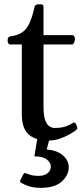

<svg xmlns="http://www.w3.org/2000/svg" viewBox="-20 -652 395 911"><path d="M213.4 14.6Q169.9 14.6 141.1 2.2Q112.3 -10.3 97.9 -37.6Q83.5 -64.9 83.5 -108.9V-440.9H27.8Q22 -441.4 19 -447Q16.1 -452.6 16.1 -458.5Q16.1 -479 29.3 -479.5Q62.5 -483.9 83.7 -497.6Q105 -511.2 118.9 -540.3Q132.8 -569.3 144 -619.1Q145.5 -626.5 151.4 -629.2Q157.2 -631.8 168 -631.8Q179.7 -631.8 183.1 -628.9Q186.5 -626 186.5 -619.1V-485.4H323.7Q329.6 -484.9 332.5 -479.7Q335.4 -474.6 335.4 -468.8Q335.4 -457.5 331.3 -449.2Q327.1 -440.9 321.8 -440.9H186.5V-146Q186.5 -104.5 194.1 -82.8Q201.7 -61 213.9 -53Q226.1 -44.9 238.8 -44.9Q269.5 -44.9 289.8 -51.5Q310.1 -58.1 328.1 -69.8Q333.5 -73.2 338.4 -66.2Q343.3 -59.1 345.9 -50.3Q348.6 -41.5 345.2 -38.6Q334.5 -28.8 313.2 -16.4Q292 -3.9 265.4 5.4Q238.8 14.6 213.4 14.6ZM172.9 239.3Q139.6 239.3 115.5 231Q91.3 222.7 78.6 214.4Q72.8 210.4 76.2 203.6Q79.6 196.3 84.2 187.5Q88.9 178.7 91.8 173.3Q94.7 167 102.1 169.9Q111.3 173.3 126.2 178Q141.1 182.6 163.1 182.6Q188.5 182.6 204.8 170.4Q221.2 158.2 221.2 137.2Q221.2 119.6 202.1 104.7Q183.1 89.8 143.1 89.8L159.2 -8.8H218.8L201.7 57.1Q251.5 61.5 278.8 85.4Q306.2 109.4 306.2 142.1Q306.2 178.7 273.4 209Q240.7 239.3 172.9 239.3Z"/></svg>

Font: Gelasio Medium
Style: Regular
Weight: 500
Designer: Eben Sorkin
Foundry: Eben Sorkin
Version: Version 1.008